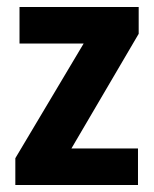

<svg xmlns="http://www.w3.org/2000/svg" viewBox="-20 -531 442 551"><path d="M378 -434 185 -105H376V0H24V-77L220 -406H36V-511H378Z"/></svg>

Font: Jockey One
Style: Regular
Weight: 400
Designer: TypeTogether
Foundry: TypeTogether
Version: Version 1.002